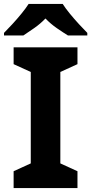

<svg xmlns="http://www.w3.org/2000/svg" viewBox="-37 -954 463 974"><path d="M356 0H32.1V-85.4L119.1 -125.1V-588.9L32.1 -628.6V-714H356V-628.6L269.1 -588.9V-125.1L356 -85.4ZM280.9 -934.2Q294.9 -912.2 317.4 -884.7Q339.9 -857.2 363.9 -831.2Q387.9 -805.1 405.9 -787.1V-774.2H307.5Q281.5 -790.2 250.5 -811.7Q219.6 -833.2 193.6 -860.2Q167.6 -833.2 137.6 -812.2Q107.7 -791.2 81.7 -774.2H-16.7V-787.1Q2.3 -806.1 25.8 -831.7Q49.3 -857.2 71.8 -884.7Q94.3 -912.2 108.3 -934.2Z"/></svg>

Font: Noto Sans Hebrew
Style: Regular
Weight: 400
Designer: Monotype Design Team
Foundry: Monotype Imaging Inc.
Version: Version 2.003;January 10, 2023;FontCreator 14.0.0.2877 64-bi